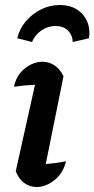

<svg xmlns="http://www.w3.org/2000/svg" viewBox="-20 -740 378 768"><path d="M244 -95Q233 -48 198.5 -20Q164 8 126 8Q99 8 77 -8Q55 -24 43 -55L120 -401Q76 -399 36 -393Q45 -439 79 -466Q113 -493 150 -493Q176 -493 198 -478.5Q220 -464 234 -435L163 -84Q205 -87 244 -95ZM219 -720Q278 -720 311 -682Q344 -644 336 -587L271 -572Q270 -600 251.5 -618Q233 -636 202 -636Q172 -636 146 -618.5Q120 -601 108 -572L49 -587Q58 -625 83.5 -655Q109 -685 144.5 -702.5Q180 -720 219 -720Z"/></svg>

Font: Piazzolla SemiBold
Style: Italic
Weight: 600
Italic angle: -11.3°
Designer: Juan Pablo del Peral
Foundry: Huerta Tipografica
Version: Version 1.330